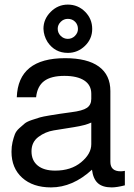

<svg xmlns="http://www.w3.org/2000/svg" viewBox="-20 -792 583 835"><path d="M53 -369Q59 -539 263 -539Q360 -539 410 -502.5Q460 -466 460 -396V-88Q460 -47 505 -47Q514 -47 523 -49V14Q488 23 466 23Q426 23 405.5 4.5Q385 -14 380 -54Q296 23 202 23Q123 23 76.5 -19Q30 -61 30 -132Q30 -155 34.5 -174Q39 -193 44.5 -207.5Q50 -222 64 -234.5Q78 -247 87.5 -255Q97 -263 119.5 -270.5Q142 -278 154 -281.5Q166 -285 196 -290Q226 -295 240 -297Q254 -299 290 -304Q339 -310 358 -323Q377 -336 377 -362V-384Q377 -422 346.5 -442Q316 -462 260 -462Q202 -462 172 -439.5Q142 -417 137 -369ZM220 -50Q289 -50 333 -86.5Q377 -123 377 -165V-259Q352 -247 301.5 -239Q251 -231 214 -225Q177 -219 147 -196.5Q117 -174 117 -134Q117 -94 144 -72Q171 -50 220 -50ZM275 -772Q319 -772 350 -741Q381 -710 381 -666Q381 -623 349.5 -592.5Q318 -562 275 -562Q219 -562 187 -609Q170 -636 169 -667Q169 -709 200.5 -740.5Q232 -772 275 -772ZM275 -710Q257 -710 244 -697Q231 -684 231 -667Q231 -649 244 -636Q257 -623 275 -623Q293 -623 306 -636Q319 -649 319 -666Q319 -685 306.5 -697.5Q294 -710 275 -710Z"/></svg>

Font: ColatingCofangSans
Style: Regular
Weight: 400
Foundry: GNU
Version: Version 412.227;June 27, 2022;FontCreator 11.0.0.2412 32-bit